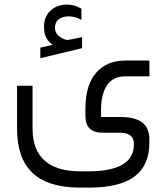

<svg xmlns="http://www.w3.org/2000/svg" viewBox="-20 -620 744 858"><path d="M209.5 -424.3 215.3 -419.4 208 -418 160.2 -407.2V-359.9L346.7 -404.8V-454.1C342.3 -453.1 335.9 -451.7 328.1 -450.2C319.8 -448.7 312.5 -447.3 305.7 -445.8C298.8 -444.3 292.5 -442.9 286.6 -441.9C284.7 -441.4 283.2 -441.4 281.7 -441.4C278.8 -441.4 275.4 -441.9 271 -443.4C241.2 -454.6 226.1 -471.7 225.6 -495.1C225.6 -512.7 231.4 -525.9 242.7 -534.2C253.9 -542.5 268.6 -546.9 287.6 -546.9C306.6 -546.9 325.2 -541.5 343.8 -531.2V-581.1C323.2 -593.3 302.2 -599.6 280.8 -599.6C250.5 -599.6 225.6 -590.8 206.1 -572.8C186.5 -554.7 176.8 -531.2 176.8 -501.5C176.8 -483.4 179.2 -468.8 184.6 -456.5C189.5 -444.3 197.8 -433.6 209.5 -424.3ZM361.8 -135.3V-100.1C361.8 -51.3 387.7 -26.9 439.9 -26.9H517.1C536.1 -26.9 551.3 -22.9 562 -15.1C572.8 -6.8 578.1 4.9 578.1 20V25.9C578.1 65.9 561 95.7 526.9 115.7C492.2 135.7 442.9 145.5 378.4 145.5H337.4C268.1 145.5 215.3 129.4 179.7 97.7C143.6 65.9 125.5 18.6 125.5 -43.9V-236.8H56.2V-43.9C56.2 44.4 79.6 109.9 126 153.3C172.4 196.8 243.2 218.3 337.4 218.3H378.4C469.7 218.3 537.1 201.7 581.5 168.5C625.5 135.3 647.5 85 647.5 17.1V2.9C647.5 -30.8 636.7 -56.2 615.7 -72.8C594.7 -88.9 561.5 -97.2 517.1 -97.2H439H431.6V-104.5V-135.3C432.6 -182.1 442.4 -217.8 460.4 -242.2C478.5 -266.6 504.9 -278.8 539.6 -278.8H647.9L647.5 -349.6H542C485.8 -349.6 441.9 -331.5 410.2 -295.4C377.9 -258.8 361.8 -205.6 361.8 -135.3Z"/></svg>

Font: Shabnam FD Light
Style: Regular
Weight: 300
Foundry: DejaVu fonts team - Redesigned by Saber Rastikerdar - Based on Vazir font
Version: Version 5.00;October 20, 2019;FontCreator 12.0.0.2547 64-bit